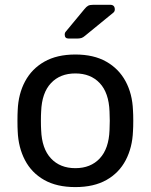

<svg xmlns="http://www.w3.org/2000/svg" viewBox="-20 -752 614 782"><path d="M286.9 10Q211.1 10 159.9 -19.1Q108.7 -48.1 81.7 -99.8Q54.7 -151.4 52.1 -217.1Q51.1 -233.6 51.1 -260.1Q51.1 -286.6 52.1 -302.9Q54.7 -369.6 82.2 -420.7Q109.6 -471.9 160.8 -500.9Q212.1 -530 286.9 -530Q361.7 -530 412.9 -500.9Q464.1 -471.9 491.6 -420.7Q519.1 -369.6 521.6 -302.9Q522.8 -286.6 522.8 -260.1Q522.8 -233.6 521.6 -217.1Q519.1 -151.4 492.1 -99.8Q465.1 -48.1 413.8 -19.1Q362.6 10 286.9 10ZM286.9 -67.1Q349.2 -67.1 386.3 -106.8Q423.3 -146.4 426.1 -222.1Q427.1 -237.1 427.1 -260Q427.1 -282.9 426.1 -297.9Q423.3 -374 386.3 -413.4Q349.2 -452.9 286.9 -452.9Q224.7 -452.9 187.6 -413.4Q150.4 -374 147.6 -297.9Q146.6 -282.9 146.6 -260Q146.6 -237.1 147.6 -222.1Q150.4 -146.4 187.6 -106.8Q224.7 -67.1 286.9 -67.1ZM259.6 -595Q243.6 -595 243.6 -611Q243.6 -619 248.6 -624L323.4 -714.3Q331.9 -724.9 339 -728.7Q346.1 -732.5 360.4 -732.5H428.6Q447.6 -732.5 447.6 -713.3Q447.6 -706.3 442.6 -701.3L326.4 -606.3Q318.4 -599.3 311.5 -597.2Q304.5 -595 293.4 -595Z"/></svg>

Font: Rubik Light
Style: Regular
Weight: 300
Designer: Hubert and Fischer
Foundry: Hubert and Fischer
Version: Version 2.300;gftools[0.9.30]